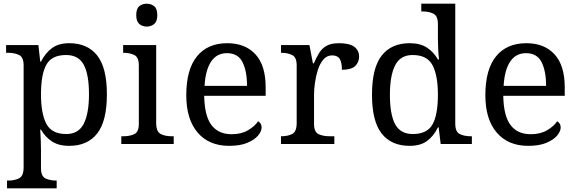

<svg xmlns="http://www.w3.org/2000/svg" viewBox="-20 -780 3129 1040"><path d="M18 240V198H26Q60 198 84 185.5Q108 173 108 126V-426Q108 -470 83.5 -482Q59 -494 26 -494H13V-536H188L198 -446H202Q225 -492 261 -519Q297 -546 355 -546Q454 -546 506.5 -479.5Q559 -413 559 -269Q559 -124 506.5 -57Q454 10 355 10Q297 10 260.5 -14.5Q224 -39 202 -78H198Q200 -49 201 -16.5Q202 16 202 35V131Q202 175 226.5 186.5Q251 198 284 198H287V240ZM339 -54Q405 -54 433.5 -109.5Q462 -165 462 -270Q462 -377 433.5 -429.5Q405 -482 338 -482Q260 -482 231 -429.5Q202 -377 202 -269Q202 -165 231 -109.5Q260 -54 339 -54Z M775 -636Q751 -636 734.5 -650Q718 -664 718 -698Q718 -733 734.5 -746.5Q751 -760 775 -760Q798 -760 815 -746.5Q832 -733 832 -698Q832 -664 815 -650Q798 -636 775 -636ZM637 0V-42H650Q683 -42 707.5 -53.5Q732 -65 732 -109V-426Q732 -470 707.5 -482Q683 -494 650 -494H647V-536H826V-114Q826 -67 850 -54.5Q874 -42 908 -42H921V0Z M1221 10Q1112 10 1050.5 -62Q989 -134 989 -264Q989 -404 1047 -475Q1105 -546 1211 -546Q1308 -546 1363.5 -486Q1419 -426 1419 -307V-261H1086Q1088 -152 1125.5 -102.5Q1163 -53 1235 -53Q1287 -53 1323.5 -74.5Q1360 -96 1378 -123Q1385 -120 1391 -111Q1397 -102 1397 -89Q1397 -69 1378 -46Q1359 -23 1320 -6.5Q1281 10 1221 10ZM1318 -315Q1318 -395 1293.5 -443.5Q1269 -492 1209 -492Q1154 -492 1123.5 -446.5Q1093 -401 1088 -315Z M1502 0V-42H1505Q1539 -42 1563 -54.5Q1587 -67 1587 -114V-426Q1587 -470 1562.5 -482Q1538 -494 1505 -494H1502V-536H1656L1675 -437H1680Q1693 -467 1708 -492Q1723 -517 1748 -531.5Q1773 -546 1817 -546Q1872 -546 1898.5 -527Q1925 -508 1925 -473Q1925 -442 1903.5 -422Q1882 -402 1832 -402Q1832 -443 1820 -461.5Q1808 -480 1779 -480Q1751 -480 1732 -458Q1713 -436 1702 -402Q1691 -368 1686 -331.5Q1681 -295 1681 -266V-109Q1681 -65 1705.5 -53.5Q1730 -42 1763 -42H1791V0Z M2199 10Q2100 10 2047.5 -56.5Q1995 -123 1995 -267Q1995 -412 2047.5 -479Q2100 -546 2199 -546Q2257 -546 2293.5 -521.5Q2330 -497 2352 -458H2358Q2355 -483 2353.5 -513.5Q2352 -544 2352 -568V-650Q2352 -694 2327.5 -706Q2303 -718 2270 -718H2262V-760H2446V-110Q2446 -66 2470.5 -54Q2495 -42 2528 -42H2536V0H2367L2356 -90H2352Q2330 -44 2294 -17Q2258 10 2199 10ZM2216 -54Q2294 -54 2323 -106.5Q2352 -159 2352 -267Q2352 -371 2323 -426.5Q2294 -482 2215 -482Q2149 -482 2120.5 -426.5Q2092 -371 2092 -266Q2092 -160 2120.5 -107Q2149 -54 2216 -54Z M2841 10Q2732 10 2670.5 -62Q2609 -134 2609 -264Q2609 -404 2667 -475Q2725 -546 2831 -546Q2928 -546 2983.5 -486Q3039 -426 3039 -307V-261H2706Q2708 -152 2745.5 -102.5Q2783 -53 2855 -53Q2907 -53 2943.5 -74.5Q2980 -96 2998 -123Q3005 -120 3011 -111Q3017 -102 3017 -89Q3017 -69 2998 -46Q2979 -23 2940 -6.5Q2901 10 2841 10ZM2938 -315Q2938 -395 2913.5 -443.5Q2889 -492 2829 -492Q2774 -492 2743.5 -446.5Q2713 -401 2708 -315Z"/></svg>

Font: Noto Serif Old Uyghur
Style: Regular
Weight: 400
Designer: Lewis McGuffie
Foundry: Google LLC
Version: Version 1.003; ttfautohint (v1.8.4.7-5d5b)